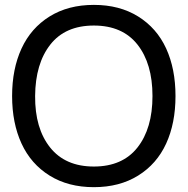

<svg xmlns="http://www.w3.org/2000/svg" viewBox="-20 -755 772 790"><path d="M548.3 -32.5Q471.7 15.1 366.2 15.1Q260.7 15.1 184.1 -32.5Q107.4 -80.1 68.6 -164.3Q29.8 -248.5 29.8 -359.9Q29.8 -471.2 68.6 -555.4Q107.4 -639.6 184.1 -687.3Q260.7 -734.9 366.2 -734.9Q471.7 -734.9 548.3 -687.3Q625 -639.6 663.6 -555.7Q702.1 -471.7 702.1 -359.9Q702.1 -248 663.6 -164.1Q625 -80.1 548.3 -32.5ZM124.5 -359.9Q123.5 -227.1 186 -148.4Q248.5 -69.8 366.2 -69.8Q483.9 -69.8 545.7 -148.2Q607.4 -226.6 607.4 -359.9Q607.4 -493.2 545.7 -571.5Q483.9 -649.9 366.2 -649.9Q248.5 -649.9 187 -571.5Q125.5 -493.2 124.5 -359.9Z"/></svg>

Font: Vela Sans Med
Style: Regular
Weight: 500
Designer: Principal design: Mikhail Sharanda - project Manrope.
Design modification: Ravid Balaliev
Foundry: Mikhail Sharanda
Version: Version 1.001